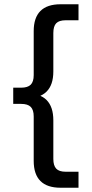

<svg xmlns="http://www.w3.org/2000/svg" viewBox="-20 -751 430 900"><path d="M348 54V129H264Q138 129 138 3V-205Q138 -236 124 -250Q110 -264 79 -264H42V-340H79Q110 -340 124 -354Q138 -368 138 -399V-605Q138 -731 264 -731H348V-656H288Q257 -656 243.5 -642Q230 -628 230 -596V-416Q230 -290 103 -290V-314Q230 -314 230 -187V-6Q230 25 243.5 39.5Q257 54 288 54Z"/></svg>

Font: Wix Madefor Display Medium
Style: Regular
Weight: 500
Designer: Dalton Maag Ltd
Foundry: Dalton Maag Ltd
Version: Version 3.100